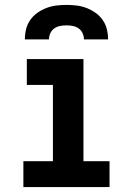

<svg xmlns="http://www.w3.org/2000/svg" viewBox="-20 -760 540 780"><path d="M75 0V-105H195V-415H89V-520H319V-105H425V0ZM81 -600Q81 -621 86 -641.5Q91 -662 103 -679Q115 -696 132 -708Q149 -720 168.5 -727.5Q188 -735 208.5 -737.5Q229 -740 250 -740Q271 -740 291.5 -737.5Q312 -735 331.5 -727.5Q351 -720 368 -708Q385 -696 397 -679Q409 -662 414 -641.5Q419 -621 419 -600H321Q321 -613 315.5 -625Q310 -637 299.5 -644.5Q289 -652 276 -654.5Q263 -657 250 -657Q237 -657 224 -654.5Q211 -652 200.5 -644.5Q190 -637 184.5 -625Q179 -613 179 -600Z"/></svg>

Font: Iosevka Term Curly Extrabold
Style: Regular
Weight: 800
Designer: Belleve Invis
Foundry: Belleve Invis
Version: Version 32.3.0